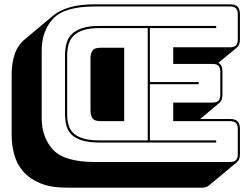

<svg xmlns="http://www.w3.org/2000/svg" viewBox="-20 -750 1155 889"><path d="M916 119H290Q216 119 166.5 98.5Q117 78 87.5 44Q58 10 46 -34Q34 -78 34 -125V-407Q34 -457 48 -499Q62 -541 96 -569L225 -677Q255 -702 302.5 -716Q350 -730 419 -730H1045Q1069 -730 1080 -719Q1091 -708 1091 -684V-567Q1091 -554 1087.5 -545Q1084 -536 1077 -530L991 -459Q1001 -454 1005.5 -444Q1010 -434 1010 -418V-311Q1010 -298 1006.5 -289Q1003 -280 996 -274L907 -199H1045Q1069 -199 1080 -188Q1091 -177 1091 -153V-36Q1091 -23 1087.5 -14Q1084 -5 1077 1L947 109Q943 113 934.5 116Q926 119 916 119ZM419 0H1045Q1064 0 1072.5 -8.5Q1081 -17 1081 -36V-153Q1081 -172 1072.5 -180.5Q1064 -189 1045 -189H782V-275H964Q983 -275 991.5 -283.5Q1000 -292 1000 -311V-418Q1000 -437 991.5 -445.5Q983 -454 964 -454H782V-531H1045Q1064 -531 1072.5 -539.5Q1081 -548 1081 -567V-684Q1081 -703 1072.5 -711.5Q1064 -720 1045 -720H419Q278 -720 225.5 -663Q173 -606 173 -516V-204Q173 -114 225.5 -57Q278 0 419 0ZM441 -90Q390 -90 358 -100.5Q326 -111 309 -129Q292 -147 286.5 -172Q281 -197 281 -226V-491Q281 -520 287 -545.5Q293 -571 310 -589.5Q327 -608 358.5 -619Q390 -630 441 -630H981V-620H674V-370H900V-360H674V-100H981V-90ZM441 -100H664V-620H441Q394 -620 364.5 -610Q335 -600 319 -583Q303 -566 297 -542Q291 -518 291 -491V-221Q291 -195 297 -172.5Q303 -150 319.5 -134Q336 -118 365 -109Q394 -100 441 -100ZM555 -529V-189H446Q416 -189 407.5 -203.5Q399 -218 399 -238V-481Q399 -500 407.5 -514.5Q416 -529 446 -529Z"/></svg>

Font: Bungee Shade
Style: Regular
Weight: 400
Designer: David Jonathan Ross
Foundry: David Jonathan Ross
Version: Version 1.000;PS 1.0;hotconv 1.0.72;makeotf.lib2.5.5900